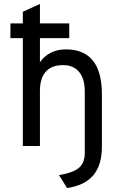

<svg xmlns="http://www.w3.org/2000/svg" viewBox="-20 -742 616 976"><path d="M321 214 280 148Q351.5 136.5 381.2 111Q411 85.5 411 36V-277Q411 -341.5 382.2 -376.2Q353.5 -411 301 -411Q242.5 -411 212.8 -377.8Q183 -344.5 183 -279V0H96V-548H33V-623H96V-682L183 -722V-623H332V-548H183V-426Q206.5 -458.5 239.8 -474.8Q273 -491 315 -491Q406.5 -491 452.2 -434Q498 -377 498 -262V4Q498 97 454.5 148.8Q411 200.5 321 214Z"/></svg>

Font: Overpass
Style: Regular
Weight: 400
Designer: Delve Withrington, Dave Bailey, Thomas Jockin
Foundry: Delve Fonts LLC
Version: Version 4.000